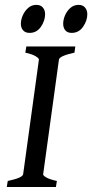

<svg xmlns="http://www.w3.org/2000/svg" viewBox="-20 -753 372 773"><path d="M283.2 -565.9 279.8 -541Q219.7 -527.8 217.3 -513.2L153.8 -51.8Q152.8 -46.4 166.3 -38.6Q179.7 -30.8 209 -24.4L205.1 0H7.3L11.2 -24.4Q71.3 -37.1 73.2 -51.8L136.7 -513.2Q136.7 -518.6 123.5 -526.6Q110.4 -534.7 82 -541L85.9 -565.9ZM331.5 -695.8Q331.5 -669.9 314.5 -645.3Q297.4 -620.6 268.6 -620.6Q251.5 -620.6 242.9 -630.9Q234.4 -641.1 234.4 -657.2Q234.4 -673.8 241.9 -691.4Q249.5 -709 263.4 -721.2Q277.3 -733.4 296.4 -733.4Q313 -733.4 322.3 -722.7Q331.5 -711.9 331.5 -695.8ZM161.6 -695.8Q161.6 -669.9 144.8 -645.3Q127.9 -620.6 99.1 -620.6Q82 -620.6 73 -630.9Q64 -641.1 64 -657.2Q64 -673.8 71.8 -691.4Q79.6 -709 93.5 -721.2Q107.4 -733.4 126.5 -733.4Q143.6 -733.4 152.6 -722.7Q161.6 -711.9 161.6 -695.8Z"/></svg>

Font: Dai Banna SIL
Style: Italic
Weight: 400
Italic angle: -11°
Designer: Victor Gaultney
Foundry: SIL International
Version: Version 4.000